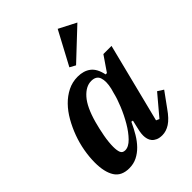

<svg xmlns="http://www.w3.org/2000/svg" viewBox="-228 -907 1034 1034"><g transform="rotate(-45 289.5 -390.0)"><path d="M141 12Q82 12 56.5 -28.5Q31 -69 31 -141Q31 -183 39 -228.5Q47 -274 63 -317.5Q79 -361 101.5 -400.5Q124 -440 153 -469.5Q182 -499 217 -516.5Q252 -534 293 -534Q338 -534 367.5 -511.5Q397 -489 408 -436H418L477 -522H539L425 -69L443 -61L540 -176L573 -155L512 -71Q480 -25 451 -6.5Q422 12 393 12Q371 12 356.5 5.5Q342 -1 333.5 -11Q325 -21 321.5 -34Q318 -47 318 -60Q318 -74 321 -90Q324 -106 327 -117L336 -156L326 -158Q310 -123 291.5 -92Q273 -61 250.5 -38Q228 -15 201 -1.5Q174 12 141 12ZM194 -72Q220 -72 247.5 -100Q275 -128 299 -169Q323 -210 341.5 -255Q360 -300 368 -335L375 -360Q386 -408 376 -437Q366 -466 328 -466Q287 -466 250 -424.5Q213 -383 188 -293Q183 -275 178 -253Q173 -231 169 -209.5Q165 -188 163 -167.5Q161 -147 161 -132Q161 -103 167.5 -87.5Q174 -72 194 -72ZM297 -601 399 -792 498 -741 330 -583Z"/></g></svg>

Font: IBM Plex Serif SemiBold
Style: Italic
Weight: 600
Italic angle: -14°
Designer: Mike Abbink, Paul van der Laan, Pieter van Rosmalen
Foundry: Bold Monday
Version: Version 2.5